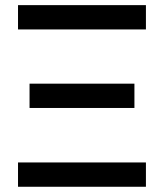

<svg xmlns="http://www.w3.org/2000/svg" viewBox="-20 -713 626 733"><path d="M48.8 -600.6V-693.4H537.1V-600.6ZM48.8 0V-92.8H537.1V0ZM92.8 -300.8V-393.6H493.2V-300.8Z"/></svg>

Font: Cascadia Code
Style: Regular
Weight: 400
Monospace: yes
Designer: Aaron Bell
Foundry: Saja Typeworks
Version: Version 2106.017